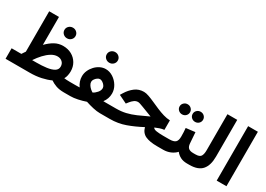

<svg xmlns="http://www.w3.org/2000/svg" viewBox="-5 -1381 2882 2081"><g transform="rotate(30 1435.5 -341.0)"><path d="M434.6 -590.8Q434.6 -618.7 454.8 -637.9Q475.1 -657.2 503.9 -657.2Q532.7 -657.2 552.7 -637.9Q572.8 -618.7 572.8 -590.8Q572.8 -563 552.7 -543.7Q532.7 -524.4 503.9 -524.4Q475.1 -524.4 454.8 -543.7Q434.6 -563 434.6 -590.8ZM511.7 -433.1Q572.3 -433.1 618.9 -407.2Q665.5 -381.3 692.1 -336.4Q718.8 -291.5 718.8 -233.9Q718.8 -210 713.1 -182.1Q707.5 -154.3 695.3 -135.7Q707.5 -133.8 724.6 -132.6Q741.7 -131.3 768.6 -131.3H783.2V0H769Q710 0 668.5 -14.9Q627 -29.8 596.7 -51.3Q547.9 -28.3 482.7 -14.2Q417.5 0 341.3 0H38.6V-131.3H160.6Q168 -143.1 175.5 -154.3Q183.1 -165.5 190.9 -176.8V-682.1H313.5V-332.5Q359.9 -379.9 407.5 -406.5Q455.1 -433.1 511.7 -433.1ZM514.6 -304.2Q477.1 -304.2 438.2 -280.5Q399.4 -256.8 363 -217.5Q326.7 -178.2 295.4 -131.3H346.2Q417.5 -131.3 474.6 -138.9Q531.7 -146.5 565.4 -166.7Q599.1 -187 599.1 -225.1Q599.1 -260.7 575.2 -282.5Q551.3 -304.2 514.6 -304.2Z M963.9 -590.8Q963.9 -618.7 984.1 -637.9Q1004.4 -657.2 1033.2 -657.2Q1062 -657.2 1082 -637.9Q1102.1 -618.7 1102.1 -590.8Q1102.1 -563 1082 -543.7Q1062 -524.4 1033.2 -524.4Q1004.4 -524.4 984.1 -543.7Q963.9 -563 963.9 -590.8ZM1227.1 -250Q1227.1 -185.5 1186.5 -131.8Q1200.7 -131.3 1212.4 -131.3Q1224.1 -131.3 1233.9 -131.3H1280.8V0H1218.3Q1180.2 0 1130.9 -11.2Q1081.5 -22.5 1036.6 -37.6Q990.2 -21.5 939.7 -10.7Q889.2 0 848.6 0H763.7V-131.3H835.4Q848.1 -131.3 860.1 -131.6Q872.1 -131.8 889.6 -132.3Q850.1 -186.5 850.1 -251Q850.1 -288.1 865.7 -323Q881.3 -357.9 907.7 -386Q934.1 -414.1 967.5 -430.4Q1001 -446.8 1036.6 -446.8Q1085.9 -446.8 1129.4 -418.5Q1172.9 -390.1 1200 -345.2Q1227.1 -300.3 1227.1 -250ZM1037.1 -320.8Q1022 -320.8 1005.9 -309.6Q989.7 -298.3 978.3 -281.7Q966.8 -265.1 966.8 -249Q966.8 -230 978.3 -211.2Q989.7 -192.4 1006.3 -177.5Q1022.9 -162.6 1038.1 -154.3Q1064 -167 1087.2 -193.8Q1110.4 -220.7 1110.4 -250Q1110.4 -266.1 1098.4 -282.5Q1086.4 -298.8 1069.3 -309.8Q1052.2 -320.8 1037.1 -320.8Z M1915 -312.5V-193.4Q1888.7 -190.9 1859.6 -181.2Q1830.6 -171.4 1807.1 -160.6Q1814.5 -142.1 1851.1 -136.7Q1887.7 -131.3 1935.5 -131.3H1962.4V0H1933.6Q1842.3 0 1788.8 -24.2Q1735.4 -48.3 1717.3 -113.8Q1626 -64.9 1535.6 -32.5Q1445.3 0 1342.8 0H1261.2V-131.3H1344.2Q1410.2 -131.3 1465.3 -144.3Q1520.5 -157.2 1578.9 -182.4Q1637.2 -207.5 1712.4 -243.7Q1638.7 -271 1587.2 -291.7Q1535.6 -312.5 1518.1 -312.5Q1491.2 -312.5 1469.5 -295.9Q1447.8 -279.3 1433.1 -260.3L1409.7 -231L1307.1 -280.8L1326.2 -312Q1359.9 -367.2 1407.5 -403.6Q1455.1 -439.9 1518.6 -439.9Q1544.9 -439.9 1580.8 -427.2Q1616.7 -414.6 1658.2 -395.8Q1699.7 -377 1743.9 -358.2Q1788.1 -339.4 1831.8 -326.4Q1875.5 -313.5 1915 -312.5Z M2093.3 -497.1Q2093.3 -523.4 2112.3 -541.7Q2131.3 -560.1 2158.7 -560.1Q2186 -560.1 2204.8 -541.7Q2223.6 -523.4 2223.6 -497.1Q2223.6 -470.7 2204.8 -452.4Q2186 -434.1 2158.7 -434.1Q2131.3 -434.1 2112.3 -452.4Q2093.3 -470.7 2093.3 -497.1ZM1930.2 -497.1Q1930.2 -523.4 1949.5 -541.7Q1968.8 -560.1 1995.6 -560.1Q2022.9 -560.1 2041.7 -541.7Q2060.5 -523.4 2060.5 -497.1Q2060.5 -470.7 2041.7 -452.4Q2022.9 -434.1 1995.6 -434.1Q1968.8 -434.1 1949.5 -452.4Q1930.2 -470.7 1930.2 -497.1ZM1942.9 -131.3H2011.2Q2066.4 -131.3 2087.9 -151.4Q2109.4 -171.4 2109.4 -222.2Q2109.4 -249.5 2108.2 -275.4Q2106.9 -301.3 2104.5 -326.7L2218.8 -340.3L2228.5 -205.6Q2231 -167 2250.2 -149.2Q2269.5 -131.3 2310.5 -131.3H2320.8V0H2309.6Q2259.8 0 2225.3 -18.1Q2190.9 -36.1 2168.9 -65.4Q2140.1 -34.2 2098.9 -17.1Q2057.6 0 2011.2 0H1942.9Z M2301.3 -131.3H2338.9Q2391.6 -131.3 2406.7 -157Q2421.9 -182.6 2421.9 -231.4V-682.1H2544.4V-222.2Q2544.4 -112.3 2495.8 -56.2Q2447.3 0 2338.4 0H2301.3Z M2802.7 -682.1V-0.5H2680.7V-682.1Z"/></g></svg>

Font: Vazirmatn RD FD
Style: Bold
Weight: 700
Designer: Saber Rastikerdar
Foundry: Saber Rastikerdar
Version: Version 33.003